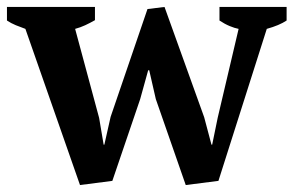

<svg xmlns="http://www.w3.org/2000/svg" viewBox="-30 -520 844 552"><path d="M200 12 43 -437Q29 -442 15.5 -447.5Q2 -453 -10 -461V-500H243V-462Q229 -454 215 -447.5Q201 -441 186 -437L255 -181L268 -104H270L288 -184L394 -494L443 -500L557 -183L578 -104H580L596 -182L656 -437Q645 -439 630.5 -445Q616 -451 601 -461V-500H794V-461Q773 -447 737 -437L598 0L504 12L418 -235L399 -318H396L373 -235L293 0Z"/></svg>

Font: PTSerif
Style: Bold
Weight: 700
Designer: A.Korolkova, O.Umpeleva, V.Yefimov
Foundry: ParaType Ltd
Version: Version 1.000W OFL; ttfautohint (v1.2) -l 8 -r 50 -G 200 -x 